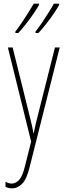

<svg xmlns="http://www.w3.org/2000/svg" viewBox="-20 -786 356 1048"><path d="M23 -527H49L145 -140Q153 -108 156 -93.5Q159 -79 160 -72.5Q161 -66 162 -59H164Q170 -89 174.5 -107.5Q179 -126 183 -142L280 -527H306L142 125Q126 191 101.5 216.5Q77 242 45 242Q35 242 27 240Q19 238 10 234V206Q27 216 45 216Q64 216 83 197.5Q102 179 116 122L150 -13ZM303 -759Q295 -744 275.5 -715Q256 -686 232.5 -656Q209 -626 190 -606H174V-614Q191 -635 210.5 -664Q230 -693 247.5 -721Q265 -749 274 -766H303ZM193 -759Q185 -744 165.5 -715Q146 -686 122.5 -656Q99 -626 80 -606H64V-614Q82 -637 101.5 -666Q121 -695 137.5 -722Q154 -749 164 -766H193Z"/></svg>

Font: Noto Sans ExtraCondensed Thin
Style: Regular
Weight: 100
Width: 2
Designer: Monotype Design Team
Foundry: Monotype Imaging Inc.
Version: Version 2.013; ttfautohint (v1.8.4.7-5d5b)